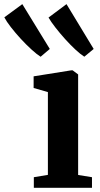

<svg xmlns="http://www.w3.org/2000/svg" viewBox="-128 -888 474 908"><path d="M32 0V-50L98.5 -61V-452.5L31 -472V-527L209.5 -555.5H215.5L241.5 -536V-60.5L307 -50V0ZM63.5 -620Q46 -631 21 -653.8Q-4 -676.5 -29.8 -704.5Q-55.5 -732.5 -76.5 -759.5Q-97.5 -786.5 -107.5 -806L-22.5 -868.5L107.5 -656.5L64.5 -620ZM270.5 -620Q253 -631 229 -653.2Q205 -675.5 180 -703.2Q155 -731 134 -758Q113 -785 101.5 -805L186.5 -868.5L315 -656.5L271 -620Z"/></svg>

Font: Merriweather 48pt
Style: Bold
Weight: 700
Version: Version 2.100